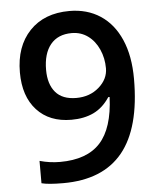

<svg xmlns="http://www.w3.org/2000/svg" viewBox="-53 -768 676 823"><g transform="rotate(-5 285.5 -356.5)"><path d="M526.9 -409.2Q526.9 -198.2 441.9 -94.2Q356.9 9.8 186 9.8Q121.1 9.8 92.8 2V-94.2Q136.2 -82 180.2 -82Q296.4 -82 353.5 -144.5Q410.6 -207 416 -340.8H410.2Q381.3 -296.9 340.6 -277.3Q299.8 -257.8 245.1 -257.8Q150.4 -257.8 96.2 -316.9Q42 -376 42 -479Q42 -590.8 104.7 -657Q167.5 -723.1 275.9 -723.1Q352.1 -723.1 408.7 -686Q465.3 -648.9 496.1 -578.4Q526.9 -507.8 526.9 -409.2ZM277.8 -627.9Q218.3 -627.9 186.5 -589.1Q154.8 -550.3 154.8 -480Q154.8 -418.9 184.3 -384Q213.9 -349.1 273.9 -349.1Q332 -349.1 371.6 -383.8Q411.1 -418.5 411.1 -464.8Q411.1 -508.3 394.3 -546.1Q377.4 -584 347.2 -606Q316.9 -627.9 277.8 -627.9Z"/></g></svg>

Font: Open Sans Semibold
Style: Regular
Weight: 600
Foundry: Ascender Corporation
Version: Version 1.10